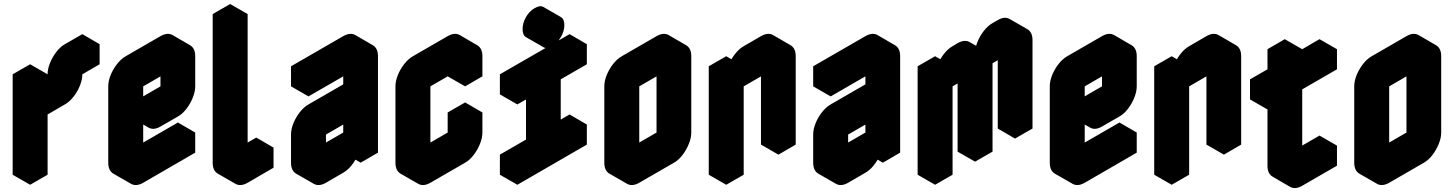

<svg xmlns="http://www.w3.org/2000/svg" viewBox="-20 -870 7240 956"><path d="M130 -450 217 -500V-400L303 -450Q303 -477 315 -506.5Q327 -536 347 -561.5Q367 -587 390 -600L476 -650V-550L390 -500Q390 -474 378 -444Q366 -414 346 -388.5Q326 -363 303 -350L217 -300V0L130 50ZM130 -450V50L43 0V-500ZM476 -650 390 -600Q367 -587 347 -561.5Q327 -536 315 -506.5Q303 -477 303 -450L217 -500Q217 -527 229 -556.5Q241 -586 260.5 -611.5Q280 -637 303 -650L390 -700ZM303 -450 217 -400 130 -450 217 -500ZM217 -500 130 -450 43 -500 130 -550Z M693 -540 866 -640Q900 -660 926 -645Q952 -630 952 -590V-440Q952 -414 940 -384Q928 -354 908.5 -328.5Q889 -303 866 -290L779 -240Q745 -220 719 -235Q693 -250 693 -290V-60L952 -210V-110L693 40Q658 60 632 45Q606 30 606 -10V-390Q606 -417 618 -446.5Q630 -476 650 -501.5Q670 -527 693 -540ZM866 -540 693 -440V-290L866 -390ZM952 -210 693 -60 606 -110 866 -260ZM866 -540V-390L779 -440V-590ZM693 -290Q693 -250 719 -235L632 -285Q606 -300 606 -340ZM866 -390 693 -290 606 -340 779 -440ZM926 -645Q900 -660 866 -640L693 -540Q670 -527 650 -501.5Q630 -476 618 -446.5Q606 -417 606 -390V-10Q606 30 632 45L545 -5Q519 -20 519 -60V-440Q519 -467 531 -496.5Q543 -526 563 -551.5Q583 -577 606 -590L779 -690Q814 -710 840 -695Z M1213 -60 1342 -135V-35L1213 40Q1178 60 1152 45Q1126 30 1126 -10V-750L1213 -800ZM1213 -800 1126 -750 1039 -800 1126 -850ZM1342 -135 1213 -60 1126 -110 1256 -185ZM1126 -750V-10Q1126 30 1152 45L1065 -5Q1039 -20 1039 -60V-800Z M1516 -490 1776 -640Q1810 -660 1836 -645Q1862 -630 1862 -590V-110L1776 -60V-160Q1776 -134 1764 -104Q1752 -74 1732 -48.5Q1712 -23 1689 -10L1603 40Q1568 60 1542 45Q1516 30 1516 -10V-150Q1516 -177 1528 -206.5Q1540 -236 1560 -261.5Q1580 -287 1603 -300L1776 -400V-540L1516 -390ZM1603 -60 1776 -160V-300L1603 -200ZM1776 -540V-400L1689 -450V-590ZM1776 -160V-60L1689 -110V-210ZM1776 -300V-160L1689 -210V-350ZM1776 -160 1603 -60 1516 -110 1689 -210ZM1776 -400 1603 -300Q1580 -287 1560 -261.5Q1540 -236 1528 -206.5Q1516 -177 1516 -150V-10Q1516 30 1542 45L1455 -5Q1429 -20 1429 -60V-200Q1429 -227 1441 -256.5Q1453 -286 1473 -311.5Q1493 -337 1516 -350L1689 -450ZM1836 -645Q1810 -660 1776 -640L1516 -490L1429 -540L1689 -690Q1724 -710 1750 -695ZM1516 -490V-390L1429 -440V-540Z M2123 -540 2296 -640Q2330 -660 2356 -645Q2382 -630 2382 -590V-490L2296 -440V-540L2123 -440V-60L2296 -160V-260L2382 -310V-210Q2382 -184 2370 -154Q2358 -124 2338.5 -98.5Q2319 -73 2296 -60L2123 40Q2088 60 2062 45Q2036 30 2036 -10V-390Q2036 -417 2048 -446.5Q2060 -476 2080 -501.5Q2100 -527 2123 -540ZM2382 -310 2296 -260 2209 -310 2296 -360ZM2296 -260V-160L2209 -210V-310ZM2296 -160 2123 -60 2036 -110 2209 -210ZM2296 -540V-440L2209 -490V-590ZM2356 -645Q2330 -660 2296 -640L2123 -540Q2100 -527 2080 -501.5Q2060 -476 2048 -446.5Q2036 -417 2036 -390V-10Q2036 30 2062 45L1975 -5Q1949 -20 1949 -60V-440Q1949 -467 1961 -496.5Q1973 -526 1993 -551.5Q2013 -577 2036 -590L2209 -690Q2244 -710 2270 -695Z M2686 -125V-425L2556 -350V-450L2902 -650V-550L2772 -475V-175L2902 -250V-150L2556 50V-50ZM2729 -640Q2703 -625 2685.5 -635Q2668 -645 2668 -675Q2668 -705 2685.5 -735Q2703 -765 2729 -780Q2755 -795 2772.5 -785Q2790 -775 2790 -745Q2790 -715 2772.5 -685Q2755 -655 2729 -640ZM2686 -125 2556 -50 2469 -100 2599 -175ZM2556 -50V50L2469 0V-100ZM2902 -250 2772 -175 2686 -225 2816 -300ZM2686 -425V-125L2599 -175V-475ZM2902 -650 2556 -450 2469 -500 2816 -700ZM2556 -450V-350L2469 -400V-500ZM2773 -785Q2755 -795 2729 -780Q2703 -765 2685.5 -735Q2668 -705 2668 -675Q2668 -645 2686 -635L2599 -685Q2582 -695 2582 -725Q2582 -755 2599 -785Q2616 -815 2643 -830Q2669 -845 2686 -835Z M3163 -540 3336 -640Q3370 -660 3396 -645Q3422 -630 3422 -590V-210Q3422 -184 3410 -154Q3398 -124 3378.5 -98.5Q3359 -73 3336 -60L3163 40Q3128 60 3102 45Q3076 30 3076 -10V-390Q3076 -417 3088 -446.5Q3100 -476 3120 -501.5Q3140 -527 3163 -540ZM3163 -60 3336 -160V-540L3163 -440ZM3336 -540V-160L3249 -210V-590ZM3336 -160 3163 -60 3076 -110 3249 -210ZM3396 -645Q3370 -660 3336 -640L3163 -540Q3140 -527 3120 -501.5Q3100 -476 3088 -446.5Q3076 -417 3076 -390V-10Q3076 30 3102 45L3015 -5Q2989 -20 2989 -60V-440Q2989 -467 3001 -496.5Q3013 -526 3033 -551.5Q3053 -577 3076 -590L3249 -690Q3284 -710 3310 -695Z M3596 -490 3683 -540V-440Q3683 -467 3695 -496.5Q3707 -526 3726.5 -551.5Q3746 -577 3769 -590L3856 -640Q3890 -660 3916 -645Q3942 -630 3942 -590V-150L3856 -100V-540L3683 -440V0L3596 50ZM3856 -540V-100L3769 -150V-590ZM3596 -490V50L3509 0V-540ZM3916 -645Q3890 -660 3856 -640L3769 -590Q3746 -577 3726.5 -551.5Q3707 -526 3695 -496.5Q3683 -467 3683 -440L3596 -490Q3596 -517 3608 -546.5Q3620 -576 3640 -601.5Q3660 -627 3683 -640L3769 -690Q3804 -710 3830 -695ZM3683 -540 3596 -490 3509 -540 3596 -590Z M4116 -490 4376 -640Q4410 -660 4436 -645Q4462 -630 4462 -590V-110L4376 -60V-160Q4376 -134 4364 -104Q4352 -74 4332 -48.5Q4312 -23 4289 -10L4203 40Q4168 60 4142 45Q4116 30 4116 -10V-150Q4116 -177 4128 -206.5Q4140 -236 4160 -261.5Q4180 -287 4203 -300L4376 -400V-540L4116 -390ZM4203 -60 4376 -160V-300L4203 -200ZM4376 -540V-400L4289 -450V-590ZM4376 -160V-60L4289 -110V-210ZM4376 -300V-160L4289 -210V-350ZM4376 -160 4203 -60 4116 -110 4289 -210ZM4376 -400 4203 -300Q4180 -287 4160 -261.5Q4140 -236 4128 -206.5Q4116 -177 4116 -150V-10Q4116 30 4142 45L4055 -5Q4029 -20 4029 -60V-200Q4029 -227 4041 -256.5Q4053 -286 4073 -311.5Q4093 -337 4116 -350L4289 -450ZM4436 -645Q4410 -660 4376 -640L4116 -490L4029 -540L4289 -690Q4324 -710 4350 -695ZM4116 -490V-390L4029 -440V-540Z M4636 -490 4723 -540V-440Q4723 -467 4735 -496.5Q4747 -526 4766.5 -551.5Q4786 -577 4809 -590L4835 -605Q4870 -625 4896 -610Q4922 -595 4922 -555Q4922 -582 4934 -611.5Q4946 -641 4965.5 -666.5Q4985 -692 5008 -705L5034 -720Q5069 -740 5095 -725Q5121 -710 5121 -670V-230L5034 -180V-620L4922 -555V-115L4835 -65V-505L4723 -440V0L4636 50ZM5034 -620V-180L4948 -230V-670ZM4835 -505V-65L4748 -115V-555ZM5095 -725Q5069 -740 5034 -720L5008 -705Q4985 -692 4965.5 -666.5Q4946 -641 4934 -611.5Q4922 -582 4922 -555L4835 -605Q4835 -632 4847 -661.5Q4859 -691 4879 -716.5Q4899 -742 4922 -755L4948 -770Q4982 -790 5008 -775ZM4636 -490V50L4549 0V-540ZM4896 -610Q4870 -625 4835 -605L4809 -590Q4786 -577 4766.5 -551.5Q4747 -526 4735 -496.5Q4723 -467 4723 -440L4636 -490Q4636 -517 4648 -546.5Q4660 -576 4680 -601.5Q4700 -627 4723 -640L4748 -655Q4783 -675 4809 -660ZM4723 -540 4636 -490 4549 -540 4636 -590Z M5381 -540 5554 -640Q5588 -660 5614 -645Q5640 -630 5640 -590V-440Q5640 -414 5628 -384Q5616 -354 5596.5 -328.5Q5577 -303 5554 -290L5467 -240Q5433 -220 5407 -235Q5381 -250 5381 -290V-60L5640 -210V-110L5381 40Q5346 60 5320 45Q5294 30 5294 -10V-390Q5294 -417 5306 -446.5Q5318 -476 5338 -501.5Q5358 -527 5381 -540ZM5554 -540 5381 -440V-290L5554 -390ZM5640 -210 5381 -60 5294 -110 5554 -260ZM5554 -540V-390L5467 -440V-590ZM5381 -290Q5381 -250 5407 -235L5320 -285Q5294 -300 5294 -340ZM5554 -390 5381 -290 5294 -340 5467 -440ZM5614 -645Q5588 -660 5554 -640L5381 -540Q5358 -527 5338 -501.5Q5318 -476 5306 -446.5Q5294 -417 5294 -390V-10Q5294 30 5320 45L5233 -5Q5207 -20 5207 -60V-440Q5207 -467 5219 -496.5Q5231 -526 5251 -551.5Q5271 -577 5294 -590L5467 -690Q5502 -710 5528 -695Z M5814 -490 5901 -540V-440Q5901 -467 5913 -496.5Q5925 -526 5944.5 -551.5Q5964 -577 5987 -590L6074 -640Q6108 -660 6134 -645Q6160 -630 6160 -590V-150L6074 -100V-540L5901 -440V0L5814 50ZM6074 -540V-100L5987 -150V-590ZM5814 -490V50L5727 0V-540ZM6134 -645Q6108 -660 6074 -640L5987 -590Q5964 -577 5944.5 -551.5Q5925 -526 5913 -496.5Q5901 -467 5901 -440L5814 -490Q5814 -517 5826 -546.5Q5838 -576 5858 -601.5Q5878 -627 5901 -640L5987 -690Q6022 -710 6048 -695ZM5901 -540 5814 -490 5727 -540 5814 -590Z M6377 -375 6291 -325V-425L6377 -475V-575L6464 -625V-425Q6464 -452 6476 -481.5Q6488 -511 6507.5 -536.5Q6527 -562 6550 -575L6637 -625V-525L6464 -425V-45L6637 -145V-45L6464 55Q6429 75 6403 60Q6377 45 6377 5ZM6637 -145 6464 -45 6377 -95 6550 -195ZM6637 -625 6550 -575Q6527 -562 6507.5 -536.5Q6488 -511 6476 -481.5Q6464 -452 6464 -425L6377 -475Q6377 -502 6389 -531.5Q6401 -561 6421 -586.5Q6441 -612 6464 -625L6550 -675ZM6377 -475 6291 -425 6204 -475 6291 -525ZM6377 -375V5Q6377 45 6403 60L6317 10Q6291 -5 6291 -45V-425ZM6464 -625 6377 -575 6291 -625 6377 -675ZM6377 -575V-475L6291 -525V-625ZM6291 -425V-325L6204 -375V-475Z M6897 -540 7070 -640Q7104 -660 7130 -645Q7156 -630 7156 -590V-210Q7156 -184 7144 -154Q7132 -124 7112.5 -98.5Q7093 -73 7070 -60L6897 40Q6862 60 6836 45Q6810 30 6810 -10V-390Q6810 -417 6822 -446.5Q6834 -476 6854 -501.5Q6874 -527 6897 -540ZM6897 -60 7070 -160V-540L6897 -440ZM7070 -540V-160L6983 -210V-590ZM7070 -160 6897 -60 6810 -110 6983 -210ZM7130 -645Q7104 -660 7070 -640L6897 -540Q6874 -527 6854 -501.5Q6834 -476 6822 -446.5Q6810 -417 6810 -390V-10Q6810 30 6836 45L6749 -5Q6723 -20 6723 -60V-440Q6723 -467 6735 -496.5Q6747 -526 6767 -551.5Q6787 -577 6810 -590L6983 -690Q7018 -710 7044 -695Z"/></svg>

Font: Nabla
Style: Regular
Weight: 400
Designer: Arthur Reinders Folmer
Foundry: Typearture
Version: Version 1.002